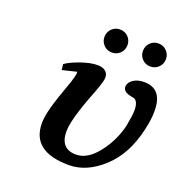

<svg xmlns="http://www.w3.org/2000/svg" viewBox="-118 -730 803 845"><g transform="rotate(20 284.0 -307.0)"><path d="M264.4 -533.9Q249 -549.8 249 -572Q249 -594.2 264.4 -610.1Q279.8 -626 303 -626Q326.2 -626 341.6 -610.1Q356.9 -594.2 356.9 -572Q356.9 -549.8 341.6 -533.9Q326.2 -518.1 303 -518.1Q279.8 -518.1 264.4 -533.9ZM444.6 -533.9Q429.2 -549.8 429.2 -572Q429.2 -594.2 444.6 -610.1Q460 -626 482.9 -626Q505.9 -626 521.5 -610.1Q537.1 -594.2 537.1 -572Q537.1 -549.8 521.5 -533.9Q505.9 -518.1 482.9 -518.1Q460 -518.1 444.6 -533.9ZM556.2 -250Q528.3 -126 452.6 -56.9Q377 12.2 294.9 12.2Q120.1 12.2 120.1 -121.1Q120.1 -144 127 -174.8Q136.7 -218.8 163.1 -291Q182.1 -342.8 186 -360.8Q188 -368.7 189 -374.8Q189.9 -380.9 189.5 -383.5Q189 -386.2 188 -386.2L122.1 -370.1L119.1 -397Q141.1 -413.1 186 -429Q231 -444.8 264.2 -444.8Q287.1 -444.8 300.5 -434.3Q314 -423.8 314 -405.8Q314 -397.9 313 -394Q307.1 -365.2 279.8 -296.9Q251 -220.7 240.2 -171.9Q234.4 -147.9 233.9 -125Q233.9 -42 308.1 -42Q361.3 -42 408.7 -102.5Q456.1 -163.1 474.1 -237.8Q483.9 -291 483.9 -312Q483.9 -357.9 460 -363.8Q410.2 -370.6 410.2 -397Q410.2 -401.9 411.1 -404.8Q415 -420.9 434.1 -432.9Q453.1 -444.8 481.9 -444.8Q567.9 -444.8 567.9 -340.8Q568.4 -301.8 556.2 -250Z"/></g></svg>

Font: Linux Libertine O
Style: Semibold Italic
Weight: 600
Italic angle: -11.5°
Designer: Philipp H. Poll
Foundry: Philipp H. Poll
Version: Version 5.1.2